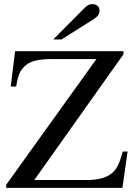

<svg xmlns="http://www.w3.org/2000/svg" viewBox="-20 -910 652 930"><path d="M598 -176H575C557 -117 548 -89 515 -66C490 -48 454 -38 398 -38H146L578 -647V-662H53L32 -491H58C68 -546 74 -563 99 -589C123 -613 162 -624 233 -624H447L10 -15V0H573ZM238 -719H278L432 -816C453 -829 462 -842 462 -858C462 -878 449 -890 427 -890C412 -890 403 -885 385 -867Z"/></svg>

Font: XITS Math
Style: Regular
Weight: 400
Designer: MicroPress Inc., with final additions and corrections provided by Coen Hoffman, Elsevier (retired)
Version: Version 1.302